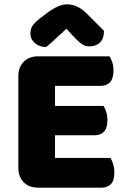

<svg xmlns="http://www.w3.org/2000/svg" viewBox="-20 -867 588 890"><path d="M65 -442H235V-6Q224 -3 203 0Q182 3 158 3Q115 3 90 -22Q65 -47 65 -90ZM235 -161H65V-513Q65 -556 90 -581Q115 -606 158 -606Q182 -606 203 -603Q224 -600 235 -597ZM158 -240V-376H460Q467 -365 472.5 -348Q478 -331 478 -310Q478 -273 462 -256.5Q446 -240 418 -240ZM158 3V-135H492Q499 -124 504.5 -106Q510 -88 510 -67Q510 -30 494 -13.5Q478 3 450 3ZM158 -469V-606H488Q495 -595 500.5 -578Q506 -561 506 -540Q506 -503 490 -486Q474 -469 446 -469ZM288 -734Q264 -712 240 -689.5Q216 -667 194 -649Q163 -649 142 -667Q121 -685 121 -712Q121 -733 131 -748Q141 -763 168 -784L197 -806Q252 -847 290 -847Q339 -847 381 -805L462 -724Q462 -688 443.5 -670Q425 -652 393 -652Q373 -652 356 -665Q339 -678 315 -704Z"/></svg>

Font: Baloo Bhaijaan 2 ExtraBold
Style: Regular
Weight: 800
Designer: Sanskriti Dholi, Noopur Datye and Ek Type
Foundry: Ek Type
Version: Version 1.701